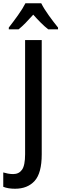

<svg xmlns="http://www.w3.org/2000/svg" viewBox="-79 -960 376 1178"><path d="M13 198Q-30 198 -59 186V98Q-46 102 -30.5 105Q-15 108 2 108Q37 108 56 81.5Q75 55 75 -14V-714H177V-13Q177 102 133.5 150Q90 198 13 198ZM174 -940Q191 -906 221 -864.5Q251 -823 277 -791V-780H217Q195 -797 172 -820Q149 -843 125 -870Q101 -843 78 -819.5Q55 -796 35 -780H-25V-791Q1 -824 31 -866Q61 -908 77 -940Z"/></svg>

Font: Noto Sans Condensed Medium
Style: Regular
Weight: 500
Width: 3
Designer: Monotype Design Team
Foundry: Monotype Imaging Inc.
Version: Version 2.013; ttfautohint (v1.8.4.7-5d5b)